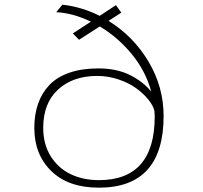

<svg xmlns="http://www.w3.org/2000/svg" viewBox="-20 -812 890 842"><path d="M169.5 -251Q169.5 -180 202 -127.5Q234.5 -75 289.2 -48.5Q344 -22 413.5 -22Q658.5 -22 658.5 -301.5Q658.5 -309 657.5 -324Q652.5 -348 631.2 -374.5Q610 -401 578 -424.5Q546 -448 500.2 -463.5Q454.5 -479 406.5 -479Q299.5 -479 234.5 -419.2Q169.5 -359.5 169.5 -251ZM253.5 -791.5Q338.5 -782 417 -742.5L488.5 -789.5L512 -756.5L456 -720.5Q565 -653 631.2 -542Q697.5 -431 697.5 -303.5Q697.5 11 413.5 11Q279.5 11 205 -61.8Q130.5 -134.5 130.5 -251Q130.5 -309.5 146.8 -356.5Q163 -403.5 196.2 -438.8Q229.5 -474 284 -493Q338.5 -512 411.5 -512Q491.5 -512 549.8 -483Q608 -454 643.5 -410Q619 -500 558.2 -574.2Q497.5 -648.5 417.5 -696L326.5 -637.5L299.5 -665.5L378.5 -717Q300 -755 226.5 -758.5Z"/></svg>

Font: League Mono Wide Thin
Style: Regular
Weight: 100
Width: 8
Designer: Tyler Finck
Foundry: The League of Moveable Type / Tyler Finck
Version: Version 2.210